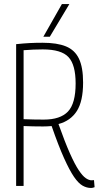

<svg xmlns="http://www.w3.org/2000/svg" viewBox="-20 -922 491 952"><path d="M431 10Q410 10 389.5 -1.5Q369 -13 347 -45Q325 -77 297.5 -138Q270 -199 236 -297Q213 -295 193 -295Q169 -295 144.5 -295.5Q120 -296 97 -297V0H60V-703Q98 -707 127.5 -708.5Q157 -710 191 -710Q263 -710 307 -692Q351 -674 371.5 -631Q392 -588 392 -513Q392 -420 361 -371.5Q330 -323 270 -307Q302 -217 326.5 -162Q351 -107 370.5 -78Q390 -49 405.5 -38.5Q421 -28 434 -28Q439 -28 446 -29L449 6Q446 7 441.5 8.5Q437 10 431 10ZM197 -329Q279 -329 317 -369Q355 -409 355 -508Q355 -601 319.5 -639Q284 -677 192 -677Q165 -677 145 -676Q125 -675 97 -673V-331Q123 -330 147.5 -329.5Q172 -329 197 -329ZM195 -740 287 -902H324L227 -740Z"/></svg>

Font: Georama SemiCondensed ExtraLight
Style: Regular
Weight: 200
Width: 4
Designer: Jean-Baptiste Levee
Foundry: Production Type
Version: Version 1.000